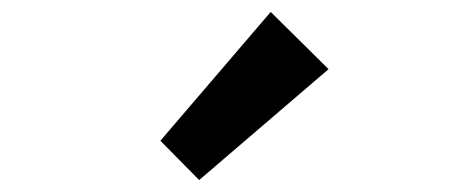

<svg xmlns="http://www.w3.org/2000/svg" viewBox="-20 -997 795 322"><path d="M434 -977 531 -881 314 -695 249 -761Z"/></svg>

Font: Sinkin Sans 700 Bold
Style: Bold
Weight: 700
Designer: Keith Bates
Foundry: K-Type
Version: Sinkin Sans (version 1.0)  by Keith Bates   •   © 2014   www